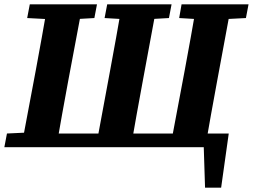

<svg xmlns="http://www.w3.org/2000/svg" viewBox="-27 -677 1163 883"><path d="M171 0 177 -63H1025L990 186H916L909 -34L947 0ZM71 0 138 -356Q152 -431 165.5 -506.5Q179 -582 192 -657H353L286 -301Q272 -226 258.5 -150.5Q245 -75 232 0ZM98 -594 110 -657H419L407 -594L284 -587H231ZM414 0 480 -356Q494 -431 507.5 -506.5Q521 -582 534 -657H695L629 -301Q615 -226 601.5 -150.5Q588 -75 575 0ZM454 -594 466 -657H762L750 -594L626 -587H574ZM756 0 823 -356Q837 -431 850.5 -506.5Q864 -582 877 -657H1037L971 -301Q957 -226 943.5 -150.5Q930 -75 917 0ZM797 -594 808 -657H1116L1104 -594L969 -587H916ZM-7 0 5 -63 152 -70 145 0Z"/></svg>

Font: Source Serif 4
Style: Bold Italic
Weight: 700
Italic angle: -12°
Designer: Frank Grießhammer
Foundry: Adobe Systems Incorporated
Version: Version 4.004;hotconv 1.0.116;makeotfexe 2.5.65601